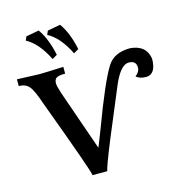

<svg xmlns="http://www.w3.org/2000/svg" viewBox="-135 -1076 1140 1208"><g transform="rotate(-15 435.0 -471.5)"><path d="M414.6 12.2H317.9Q317.9 -13.2 134.8 -505.9Q104.5 -596.7 80.8 -623Q57.1 -649.4 14.6 -649.4V-693.4Q141.6 -688 159.7 -688Q188 -688 316.9 -693.4V-649.4Q274.4 -649.4 259.8 -639.6Q245.1 -629.9 245.1 -604.5Q245.1 -587.4 261.2 -538.1L398.4 -144.5L443.4 -259.3Q547.9 -540.5 605 -629.9Q649.4 -698.2 752 -698.2Q855 -690.4 869.6 -599.6Q869.6 -501 807.1 -497.1Q761.7 -497.1 740.2 -518.1Q769.5 -540 769.5 -568.4Q769 -613.3 720.7 -613.3Q668.9 -613.3 620.1 -502.4L483.4 -175.3Q414.6 -6.3 414.6 12.2ZM264.6 -758.3Q208.5 -873 131.3 -914.1L142.1 -939L226.1 -954.6Q274.4 -886.7 296.9 -777.3ZM404.3 -758.3Q348.1 -873 271 -914.1L281.7 -939L365.7 -954.6Q414.1 -886.7 436.5 -777.3Z"/></g></svg>

Font: Kelvinch
Style: Bold
Weight: 700
Designer: Paul James Miller
Foundry: High-Logic / Made with FontCreator
Version: Version 3.501;March 28, 2021;FontCreator 13.0.0.2683 64-bit